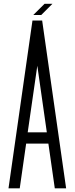

<svg xmlns="http://www.w3.org/2000/svg" viewBox="-20 -997 398 1025"><path d="M333 8.3H272.5L238.3 -230.5H119.6L85.4 8.3H25.4L153.3 -887.2H205.1ZM230 -290.5 179.2 -646 127.9 -290.5ZM200.2 -917H157.7L217.8 -976.6H259.8Z"/></svg>

Font: Ignotum
Style: Regular
Weight: 400
Designer: GGBot
Version: 0.10